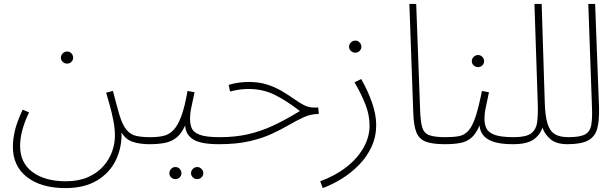

<svg xmlns="http://www.w3.org/2000/svg" viewBox="-20 -734 3147 984"><path d="M46 18Q46 -19 56 -63Q66 -107 96 -172L129 -158Q83 -63 83 14Q83 101 147 148Q211 195 317 195Q383 195 430.5 174Q478 153 508.5 119Q539 85 554 44Q569 3 569 -38Q569 -75 561 -116Q553 -157 542.5 -194.5Q532 -232 524 -259L559 -268Q562 -255 568 -232.5Q574 -210 580.5 -186.5Q587 -163 592 -145Q608 -93 628.5 -68.5Q649 -44 678 -37.5Q707 -31 750 -31Q767 -31 767 -14Q767 -7 761 -1Q755 5 746 5Q697 5 660.5 -7Q624 -19 603 -55Q605 21 574 86Q543 151 478 190.5Q413 230 315 230Q192 230 119 174Q46 118 46 18ZM324 -408Q311 -408 301.5 -417Q292 -426 292 -438Q292 -451 301.5 -460.5Q311 -470 324 -470Q337 -470 346 -460.5Q355 -451 355 -438Q355 -426 346 -417Q337 -408 324 -408Z M746 5 751 -31Q789 -31 817.5 -37.5Q846 -44 868.5 -67Q891 -90 909 -138Q927 -186 941 -268L977 -261Q967 -212 960.5 -183Q954 -154 954 -123Q954 -97 963 -76Q972 -55 1004.5 -43Q1037 -31 1107 -31Q1124 -31 1124 -14Q1124 -7 1117.5 -1Q1111 5 1102 5Q1009 5 970 -19.5Q931 -44 929 -91Q909 -48 883.5 -28Q858 -8 824 -1.5Q790 5 746 5ZM991 184Q978 184 968.5 175Q959 166 959 154Q959 141 968.5 131.5Q978 122 991 122Q1003 122 1012.5 131.5Q1022 141 1022 154Q1022 166 1012.5 175Q1003 184 991 184ZM879 184Q866 184 857 175Q848 166 848 154Q848 141 857 131.5Q866 122 879 122Q892 122 901 131.5Q910 141 910 154Q910 166 901 175Q892 184 879 184Z M1102 5 1107 -31Q1184 -31 1249 -45.5Q1314 -60 1378 -89.5Q1442 -119 1517 -165Q1450 -217 1389 -247.5Q1328 -278 1255 -278Q1231 -278 1208.5 -275Q1186 -272 1159 -265L1152 -299Q1178 -307 1204 -310.5Q1230 -314 1255 -314Q1308 -314 1349.5 -300.5Q1391 -287 1424 -267.5Q1457 -248 1484.5 -228.5Q1512 -209 1536.5 -196Q1561 -183 1586 -183H1611L1614 -150Q1574 -150 1538.5 -134Q1503 -118 1463.5 -95Q1424 -72 1375 -49Q1326 -26 1259.5 -10.5Q1193 5 1102 5Z M1634 230 1621 195Q1698 167 1755 122.5Q1812 78 1843 23Q1874 -32 1874 -90Q1874 -144 1853.5 -197Q1833 -250 1797 -312L1831 -329Q1866 -268 1887 -207Q1908 -146 1908 -94Q1908 -33 1884 18.5Q1860 70 1820 111Q1780 152 1731.5 182Q1683 212 1634 230ZM1801 -464Q1788 -464 1778.5 -473Q1769 -482 1769 -494Q1769 -507 1778.5 -516.5Q1788 -526 1801 -526Q1814 -526 1823 -516.5Q1832 -507 1832 -494Q1832 -482 1823 -473Q1814 -464 1801 -464Z M2259 5Q2195 5 2161 -8.5Q2127 -22 2113.5 -57Q2100 -92 2098 -157L2078 -714H2113L2133 -172Q2135 -111 2144 -81Q2153 -51 2180.5 -41Q2208 -31 2264 -31Q2281 -31 2281 -14Q2281 -7 2275 -1Q2269 5 2259 5Z M2259 5 2264 -31Q2305 -31 2333 -36.5Q2361 -42 2381 -64.5Q2401 -87 2417 -135Q2433 -183 2450 -268L2486 -261Q2476 -212 2469.5 -183Q2463 -154 2463 -123Q2463 -97 2473 -76Q2483 -55 2515 -43Q2547 -31 2614 -31Q2630 -31 2630 -14Q2630 -7 2624 -1Q2618 5 2609 5Q2523 5 2482 -19.5Q2441 -44 2438 -91Q2419 -48 2396 -28Q2373 -8 2340 -1.5Q2307 5 2259 5ZM2430 -390Q2417 -390 2407.5 -399Q2398 -408 2398 -420Q2398 -433 2407.5 -442.5Q2417 -452 2430 -452Q2443 -452 2452 -442.5Q2461 -433 2461 -420Q2461 -408 2452 -399Q2443 -390 2430 -390Z M2609 5 2614 -31Q2676 -31 2702 -50.5Q2728 -70 2733 -109Q2738 -148 2736 -205L2719 -714H2756L2772 -207Q2774 -139 2786 -100.5Q2798 -62 2823.5 -46.5Q2849 -31 2893 -31Q2910 -31 2910 -14Q2910 -7 2903.5 -1Q2897 5 2888 5Q2832 5 2802 -20Q2772 -45 2760 -80Q2747 -41 2713 -18Q2679 5 2609 5Z M2888 5 2893 -31Q2952 -31 2978 -45Q3004 -59 3010 -92Q3016 -125 3014 -181L2995 -714H3030L3050 -185Q3052 -117 3041 -75.5Q3030 -34 2994.5 -14.5Q2959 5 2888 5Z"/></svg>

Font: Noto Sans Arabic UI XLt
Style: Regular
Weight: 200
Designer: Monotype Design Team, Nadine Chahine and Nizar Qandah
Foundry: Monotype Imaging Inc.
Version: Version 2.010; ttfautohint (v1.8.4.7-5d5b)